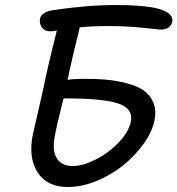

<svg xmlns="http://www.w3.org/2000/svg" viewBox="-20 -732 709 767"><path d="M251 15.1Q168.5 15.1 130.6 -42.7Q92.8 -100.6 110.8 -192.9Q113.8 -208 134.5 -296.4Q155.3 -384.8 163.1 -425.8Q169.9 -460.9 207 -609.9Q189.9 -606.9 180.2 -606.9Q159.7 -606.9 148.7 -620.8Q137.7 -634.8 139.2 -652.8Q139.6 -667 153.1 -677Q166.5 -687 188 -690.9Q327.1 -711.9 443.8 -711.9Q497.6 -711.9 538.1 -708.5Q578.6 -705.1 604 -699.2Q629.4 -693.4 644.5 -684.6Q659.7 -675.8 664.8 -666.3Q669.9 -656.7 668 -645Q661.1 -613.8 621.1 -613.8Q619.1 -613.8 552.5 -620.8Q485.8 -627.9 414.1 -627.9Q352.5 -627.9 298.8 -623Q267.6 -498.5 250 -413.1Q272.9 -417 313 -417Q361.3 -417.5 401.4 -414.1Q441.4 -410.6 483.4 -400.1Q525.4 -389.6 552 -372.1Q578.6 -354.5 592 -323.5Q605.5 -292.5 597.2 -251Q588.4 -206.1 554.4 -158.4Q520.5 -110.8 473.4 -72.5Q426.3 -34.2 366.7 -9.5Q307.1 15.1 251 15.1ZM199.2 -189.9Q187.5 -133.3 206.1 -101.1Q224.6 -68.8 271 -68.8Q310.5 -68.8 361.3 -94.2Q412.1 -119.6 453.1 -161.9Q494.1 -204.1 502.9 -247.1Q512.7 -298.3 452.4 -318.6Q392.1 -338.9 241.2 -338.9H233.9Q206.5 -231 199.2 -189.9Z"/></svg>

Font: Shantell Sans Normal
Style: Italic
Weight: 400
Italic angle: -11.31°
Designer: Stephen Nixon, Anya Danilova, Shantell Martin
Foundry: Arrow Type
Version: Version 1.006;[559af2be0]